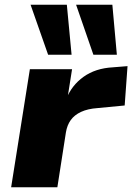

<svg xmlns="http://www.w3.org/2000/svg" viewBox="-20 -790 558 810"><path d="M27 0 106 -498H284L264 -371H259Q282 -430 332.5 -466Q383 -502 456 -506L518 -511L506 -345L391 -334Q350 -331 322 -318Q294 -305 278.5 -283.5Q263 -262 258 -231L222 0ZM374 -559 301 -770H454L473 -559ZM183 -559 109 -770H262L282 -559Z"/></svg>

Font: Nunito Sans 10pt SemiExpanded Black
Style: Italic
Weight: 900
Width: 6
Italic angle: -9°
Designer: Vernon Adams
Foundry: Vernon Adams
Version: Version 3.101;gftools[0.9.27]